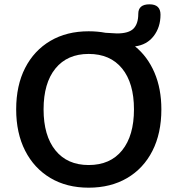

<svg xmlns="http://www.w3.org/2000/svg" viewBox="-20 -860 822 890"><path d="M391 -95Q491 -95 546 -163Q601 -231 601 -353Q601 -475 546 -542.5Q491 -610 391 -610Q292 -610 237 -542.5Q182 -475 182 -353Q182 -231 237 -163Q292 -95 391 -95ZM391 10Q289 10 213.5 -35Q138 -80 96.5 -161.5Q55 -243 55 -353Q55 -464 96.5 -545Q138 -626 213.5 -670.5Q289 -715 391 -715Q432 -715 469 -708L522 -705Q577 -705 599 -727.5Q621 -750 621 -796Q621 -840 673 -840Q724 -840 724 -792Q724 -734 692.5 -693Q661 -652 606 -645Q664 -598 696 -523.5Q728 -449 728 -353Q728 -242 686.5 -160.5Q645 -79 569 -34.5Q493 10 391 10Z"/></svg>

Font: Chiron GoRound TC M
Style: Regular
Weight: 500
Designer: Ryoko NISHIZUKA 西塚涼子 (kana, bopomofo & ideographs); Paul D. Hunt (Latin, Greek & Cyrillic); Sandoll Communications 산돌커뮤니
Foundry: Adobe
Version: Version 1.000;hotconv 1.1.1;makeotfexe 2.6.0